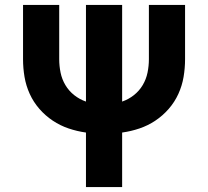

<svg xmlns="http://www.w3.org/2000/svg" viewBox="-20 -540 840 775"><path d="M473 215H327V-5Q291 -10 257 -21.5Q223 -33 193 -53Q163 -73 139 -100.5Q115 -128 100 -161Q85 -194 79 -229.5Q73 -265 73 -301V-520H219V-301Q219 -274 224.5 -247Q230 -220 244 -196.5Q258 -173 279.5 -156Q301 -139 327 -130V-520H473V-130Q499 -139 520.5 -156Q542 -173 556 -196.5Q570 -220 575.5 -247Q581 -274 581 -301V-520H727V-301Q727 -265 721 -229.5Q715 -194 700 -161Q685 -128 661 -100.5Q637 -73 607 -53Q577 -33 543 -21.5Q509 -10 473 -5Z"/></svg>

Font: Iosevka Aile Heavy
Style: Regular
Weight: 900
Designer: Belleve Invis
Foundry: Belleve Invis
Version: Version 31.1.0; ttfautohint (v1.8.4)